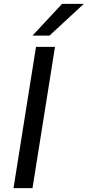

<svg xmlns="http://www.w3.org/2000/svg" viewBox="-20 -972 453 992"><path d="M235.8 -788.1H147.9L300.8 -952.1H413.1ZM147.9 0H49.8L166 -730H264.2Z"/></svg>

Font: Sora Italic
Style: Regular
Weight: 400
Designer: Jonathan Barnbrook, Julián Moncada
Foundry: Barnbrook Fonts
Version: Version 2.000